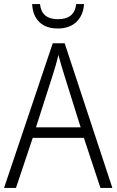

<svg xmlns="http://www.w3.org/2000/svg" viewBox="-20 -930 577 950"><path d="M477 0 395 -248H142L59 0H0L241 -716H300L536 0ZM297 -562Q291 -581 283 -608Q275 -635 269 -658Q263 -633 256 -608Q249 -583 242 -562L158 -300H379ZM396 -910Q392 -854 358 -821.5Q324 -789 266 -789Q208 -789 175 -820.5Q142 -852 139 -910H178Q185 -835 267 -835Q349 -835 357 -910Z"/></svg>

Font: Noto Sans Tamil SemiCondensed Light
Style: Regular
Weight: 300
Width: 4
Designer: Jelle Bosma - Monotype Design Team
Foundry: Monotype Imaging Inc.
Version: Version 2.004; ttfautohint (v1.8.4.7-5d5b)